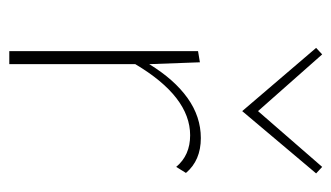

<svg xmlns="http://www.w3.org/2000/svg" viewBox="-170 -543 713 413"><g transform="rotate(90 186.5 -336.5)"><path d="M219 -501 83 -660 97 -673 219 -535 339 -673 353 -660ZM352 -380 339 -359Q314 -389 271 -389Q188 -389 118 -271V0H90V-406L114 -410L118 -301Q151 -355 191 -383.5Q231 -412 277 -412Q325 -412 352 -380Z"/></g></svg>

Font: Ysabeau Infant Extralight
Style: Regular
Weight: 200
Designer: Christian Thalmann (Catharsis Fonts)
Version: Version 0.003